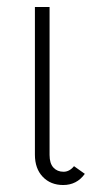

<svg xmlns="http://www.w3.org/2000/svg" viewBox="-20 -520 279 550"><path d="M162 -28Q179 -28 192 -44L223 -22Q200 10 161 10Q125 10 102.5 -13.5Q80 -37 80 -77V-500H122V-76Q122 -52 133 -40Q144 -28 162 -28Z"/></svg>

Font: Bellota Light
Style: Regular
Weight: 300
Designer: Kemie Guaida
Foundry: Kemie Guaida
Version: Version 4.001